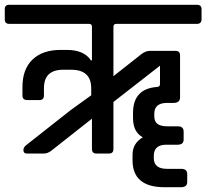

<svg xmlns="http://www.w3.org/2000/svg" viewBox="-44 -643 864 804"><path d="M-5 -623H780Q800 -623 800 -605V-562Q800 -543 780 -543H443Q431 -543 431 -531V-324L549 -417Q567 -430 583 -430H691Q710 -430 710 -411V-235Q710 -212 682 -212H655Q602 -212 602 -166V-158Q602 -134 615.5 -124Q629 -114 658 -114H701Q725 -114 725 -92V-58Q725 -37 699 -37H652Q600 -37 600 10V19Q600 64 655 64H715Q740 64 740 86V119Q740 141 713 141H645Q511 141 511 28V5Q511 -43 554 -68Q513 -90 513 -149V-170Q513 -272 615 -279Q626 -280 626 -291V-368L431 -216V-19Q431 0 412 0H360Q341 0 341 -19V-146L171 -12Q155 0 140 0H69Q54 0 54 -15Q54 -27 68 -37L252 -182L338 -244V-273Q338 -351 254 -351H221Q140 -351 140 -274V-243Q140 -224 121 -224H70Q50 -224 50 -243V-279Q50 -353 92 -393.5Q134 -434 210 -434H236Q308 -434 337 -390H341V-531Q341 -543 329 -543H-5Q-24 -543 -24 -562V-605Q-24 -623 -5 -623Z"/></svg>

Font: Rajdhani Semibold
Style: Regular
Weight: 600
Designer: Satya Rajpurohit, Jyotish Sonowal
Foundry: Indian Type Foundry
Version: Version 1.200;PS 1.0;hotconv 1.0.78;makeotf.lib2.5.61930; tt